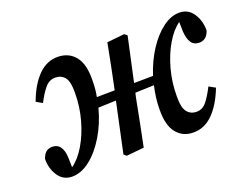

<svg xmlns="http://www.w3.org/2000/svg" viewBox="-86 -653 1047 825"><g transform="rotate(-20 438.0 -240.5)"><path d="M673 12Q626 12 597.5 -23Q569 -58 570 -130Q570 -158 573.5 -185Q577 -212 583 -237L497 -234L492 -212Q482 -159 471.5 -106.5Q461 -54 450 0L370 8L358 -2L407 -231L326 -228Q308 -160 275 -105.5Q242 -51 201.5 -19.5Q161 12 120 12Q79 12 56.5 -22Q34 -56 35 -100Q43 -122 54.5 -130Q66 -138 81 -138Q105 -138 117.5 -120Q130 -102 131 -70L132 -26Q165 -49 192.5 -95Q220 -141 236.5 -200.5Q253 -260 253 -321Q254 -374 238 -393.5Q222 -413 195 -413Q167 -413 147 -388.5Q127 -364 109 -328L81 -344Q107 -415 146.5 -454.5Q186 -494 237 -493Q286 -492 314.5 -457Q343 -422 342 -350Q342 -331 340.5 -311.5Q339 -292 335 -273L417 -274Q428 -325 438 -376Q448 -427 458 -479L538 -487L550 -477L506 -275L593 -276Q613 -338 645 -387Q677 -436 715 -464.5Q753 -493 791 -493Q832 -493 854.5 -458.5Q877 -424 876 -380Q868 -358 856 -350Q844 -342 830 -342Q805 -342 793 -360Q781 -378 779 -411L778 -455Q746 -433 718.5 -386.5Q691 -340 675 -281Q659 -222 659 -160Q658 -107 674 -87Q690 -67 717 -67Q745 -67 764 -91.5Q783 -116 801 -152L830 -136Q803 -66 763.5 -26.5Q724 13 673 12Z"/></g></svg>

Font: Source Serif Pro SemiBold
Style: Italic
Weight: 600
Italic angle: -12°
Designer: Frank Grießhammer
Foundry: Adobe Systems Incorporated
Version: Version 3.001;hotconv 1.0.111;makeotfexe 2.5.65597